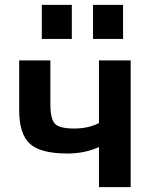

<svg xmlns="http://www.w3.org/2000/svg" viewBox="-20 -767 625 787"><path d="M58.6 -315.4V-519.5H186.5V-340.8Q186.5 -278.3 205.6 -259.3Q224.6 -240.2 283.7 -240.2Q342.8 -240.2 385.7 -262.7V-519.5H515.6V0H385.7V-164.1Q326.2 -137.7 256.8 -137.7Q146.5 -137.7 102.5 -177.7Q58.6 -217.8 58.6 -315.4ZM151.4 -607.4V-747.1H274.4V-607.4ZM361.3 -607.4V-747.1H484.4V-607.4Z"/></svg>

Font: GenEi M Gothic v2 Bold
Style: Regular
Weight: 700
Version: Version 2.0